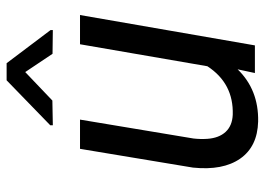

<svg xmlns="http://www.w3.org/2000/svg" viewBox="-130 -660 800 580"><g transform="rotate(-90 270.0 -370.0)"><path d="M469.2 -617.2V-610.4L397.5 -611.3L342.3 -693.8L256.3 -611.8L181.6 -610.4V-618.2L317.4 -750H369.1ZM350.6 -52.2Q288.6 11.7 192.9 9.8Q117.2 7.8 80.8 -44.4Q44.4 -96.7 53.7 -187L110.4 -528.3H198.7L141.6 -185.5Q139.2 -164.1 140.6 -143.6Q143.1 -108.4 161.6 -88.4Q180.2 -68.4 213.4 -66.9Q308.1 -64 359.9 -143.6L426.3 -528.3H514.6L422.9 0H339.4Z"/></g></svg>

Font: TypoPRO Roboto
Style: Italic
Weight: 400
Italic angle: -12°
Designer: Google
Version: Version 2.136; 2016